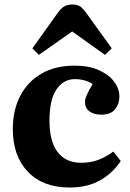

<svg xmlns="http://www.w3.org/2000/svg" viewBox="-20 -820 580 854"><path d="M290 14Q171 14 104 -56Q37 -126 37 -246Q37 -330 70 -393.5Q103 -457 164.5 -492.5Q226 -528 312 -528Q374 -528 418.5 -508.5Q463 -489 487 -457.5Q511 -426 511 -391Q511 -358 492 -334Q473 -310 430 -310Q397 -310 377.5 -325Q358 -340 358 -366Q358 -379 365.5 -396.5Q373 -414 392 -446Q359 -468 313 -468Q262 -468 231 -422Q200 -376 200 -283Q200 -192 236 -144Q272 -96 342 -96Q382 -96 416 -108.5Q450 -121 484 -146L517 -104Q481 -49 424.5 -17.5Q368 14 290 14ZM153 -576 124 -605 237 -763Q253 -785 267.5 -792.5Q282 -800 301 -800Q325 -800 338.5 -790Q352 -780 369 -755L477 -605L447 -576L301 -680Z"/></svg>

Font: Literata 36pt
Style: Bold
Weight: 700
Designer: Latin by Veronika Burian and Jose Scaglione. Greek by Irene Vlachou. Cyrillic by Vera Evstafieva.
Foundry: TypeTogether
Version: Version 3.002